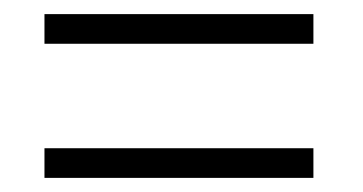

<svg xmlns="http://www.w3.org/2000/svg" viewBox="-20 -420 514 272"><path d="M43 -168H424V-210H43ZM43 -358H424V-400H43Z"/></svg>

Font: Charger Sport
Style: HLNrw
Weight: 100
Designer: Jasper
Foundry: Cannot Into Space Fonts
Version: Version 1.1